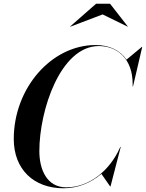

<svg xmlns="http://www.w3.org/2000/svg" viewBox="-20 -1002 784 1032"><path d="M531.5 -924.5 666.5 -858.5 667 -859.5 571.5 -982H496.5L357 -859.5L358 -858.5ZM321.5 10C399.5 10 469.5 -20 525 -67.5L572 0H574L629 -212.5H627L623 -204.5C569 -85 459.5 5 336 5C232 5 191.5 -90.5 191.5 -190C191.5 -409.5 305 -754.5 511.5 -754.5C609 -754.5 694 -687.5 693 -548.5V-537.5H695L744.5 -750H742.5L660 -681.5C624.5 -733 565.5 -760 494 -760C256 -760 54 -528 54 -255C54 -92 161 10 321.5 10Z"/></svg>

Font: Bodoni* 96pt Medium
Style: Italic
Weight: 500
Italic angle: -13°
Version: Version 2.3